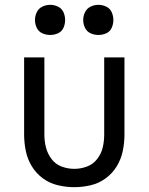

<svg xmlns="http://www.w3.org/2000/svg" viewBox="-20 -768 616 796"><path d="M188 -623Q205 -623 220.5 -630Q236 -637 243 -652.5Q250 -668 250 -685Q250 -702 243 -717.5Q236 -733 220.5 -740.5Q205 -748 188 -748Q171 -748 155.5 -740.5Q140 -733 132.5 -717.5Q125 -702 125 -685Q125 -668 132.5 -652.5Q140 -637 155.5 -630Q171 -623 188 -623ZM388 -623Q405 -623 420.5 -630Q436 -637 443 -652.5Q450 -668 450 -685Q450 -702 443 -717.5Q436 -733 420.5 -740.5Q405 -748 388 -748Q371 -748 355.5 -740.5Q340 -733 332.5 -717.5Q325 -702 325 -685Q325 -668 332.5 -652.5Q340 -637 355.5 -630Q371 -623 388 -623ZM288 8Q322 8 356 0Q390 -8 418 -28.5Q446 -49 464 -78.5Q482 -108 489 -142Q496 -176 496 -210V-530H412V-210Q412 -183 406 -157Q400 -131 383 -109Q366 -87 340.5 -77.5Q315 -68 288 -68Q261 -68 235.5 -77.5Q210 -87 193.5 -109Q177 -131 170.5 -157Q164 -183 164 -210V-530H80V-210Q80 -176 87 -142Q94 -108 112 -78.5Q130 -49 158 -28.5Q186 -8 220 0Q254 8 288 8Z"/></svg>

Font: Iosevka SS01 Extended
Style: Regular
Weight: 400
Width: 7
Monospace: yes
Designer: Belleve Invis
Foundry: Belleve Invis
Version: Version 3.4.7; ttfautohint (v1.8.3)